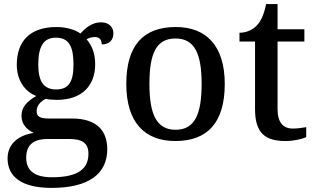

<svg xmlns="http://www.w3.org/2000/svg" viewBox="-20 -679 1538 938"><path d="M232 239C418 239 504 167 504 50C504 -38 455 -100 332 -100H218C170 -100 159 -113 159 -136C159 -164 179 -184 203 -196C216 -193 241 -191 257 -191C384 -191 445 -264 445 -365C445 -422 427 -459 403 -487C415 -494 427 -498 444 -498C469 -498 477 -481 477 -462C518 -462 534 -487 534 -516C534 -545 514 -570 473 -570C428 -570 394 -539 373 -515C351 -532 306 -547 257 -547C125 -547 62 -477 62 -362C62 -291 98 -233 157 -210C109 -182 85 -154 85 -113C85 -69 115 -43 145 -30C75 -19 17 20 17 95C17 186 88 239 232 239ZM254 -242C192 -242 167 -283 167 -364C167 -449 191 -495 253 -495C317 -495 339 -451 339 -365C339 -282 318 -242 254 -242ZM234 187C139 187 108 147 108 91C108 16 161 0 213 0H316C378 0 412 17 412 72C412 140 370 187 234 187Z M836 10C995 10 1078 -81 1078 -269C1078 -456 987 -547 839 -547C679 -547 597 -456 597 -269C597 -81 687 10 836 10ZM838 -45C744 -45 710 -122 710 -269C710 -417 743 -491 837 -491C931 -491 965 -417 965 -269C965 -122 932 -45 838 -45Z M1375 10C1415 10 1457 0 1476 -9V-58C1455 -54 1434 -51 1410 -51C1363 -51 1336 -81 1336 -146V-476H1467V-536H1336V-659H1280C1270 -610 1256 -577 1234 -554C1213 -531 1180 -519 1150 -519V-476H1226V-146C1226 -30 1274 10 1375 10Z"/></svg>

Font: Noto Serif Myanmar Medium
Style: Regular
Weight: 500
Designer: Ben Mitchell and the Monotype Design Team
Foundry: Monotype Imaging Inc.
Version: Version 2.106